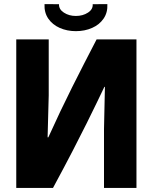

<svg xmlns="http://www.w3.org/2000/svg" viewBox="-20 -921 748 941"><path d="M59.7 0V-728H218.8V-453.8L213.3 -247.8H216.8Q275.8 -378.3 333.7 -493.8Q391.7 -609.3 453.5 -728H648.8V0H489.7V-288.3L494.2 -495.2H491.5Q474.7 -459.8 454 -417.1Q433.3 -374.3 404.9 -317Q376.5 -259.7 336.4 -182.2Q296.3 -104.7 239.8 0ZM351.7 -768.3Q308.7 -768.3 272.8 -784.2Q237 -800 216.6 -829.8Q196.2 -859.7 198.2 -900.7L269.2 -900.5Q268 -875.5 293.1 -859.2Q318.2 -842.8 351.7 -842.8Q386.2 -842.8 411.2 -859.2Q436.3 -875.5 434.3 -900.5L506.2 -900.7Q508.2 -859.7 487.7 -829.8Q467.2 -800 431.4 -784.2Q395.7 -768.3 351.7 -768.3Z"/></svg>

Font: Murecho Thin
Style: Regular
Weight: 100
Designer: Neil Summerour
Foundry: Positype
Version: Version 1.010